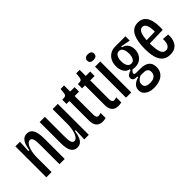

<svg xmlns="http://www.w3.org/2000/svg" viewBox="13 -1427 2314 2314"><g transform="rotate(-45 1170.0 -269.5)"><path d="M54 0V-337V-528H132L125 -376H140Q149 -436 165.5 -472Q182 -508 205.5 -524Q229 -540 260 -540Q315 -540 341 -492.5Q367 -445 367 -350V0H278V-338Q278 -401 267 -430Q256 -459 231 -459Q207 -459 187.5 -432.5Q168 -406 156.5 -363Q145 -320 143 -271V0Z M575 12Q521 12 494.5 -32Q468 -76 468 -170V-528H557V-191Q557 -126 567.5 -97.5Q578 -69 603 -69Q621 -69 636.5 -84Q652 -99 663 -125Q674 -151 680.5 -185.5Q687 -220 689 -260V-528H778V-220V0H700L707 -152H693Q684 -92 668 -56Q652 -20 629 -4Q606 12 575 12Z M1012 7Q958 7 929.5 -25Q901 -57 901 -122V-454H851V-526H870Q898 -526 909 -536Q920 -546 922 -568L929 -632H988V-528H1063V-452H988V-137Q988 -107 996.5 -92.5Q1005 -78 1026 -78Q1032 -78 1042 -80.5Q1052 -83 1065 -87V0Q1050 4 1037 5.5Q1024 7 1012 7Z M1278 7Q1224 7 1195.5 -25Q1167 -57 1167 -122V-454H1117V-526H1136Q1164 -526 1175 -536Q1186 -546 1188 -568L1195 -632H1254V-528H1329V-452H1254V-137Q1254 -107 1262.5 -92.5Q1271 -78 1292 -78Q1298 -78 1308 -80.5Q1318 -83 1331 -87V0Q1316 4 1303 5.5Q1290 7 1278 7Z M1412 0V-528H1501V0ZM1455 -597Q1426 -597 1411 -609.5Q1396 -622 1396 -647Q1396 -671 1411.5 -683.5Q1427 -696 1455 -696Q1485 -696 1500.5 -683.5Q1516 -671 1516 -647Q1516 -622 1500.5 -609.5Q1485 -597 1455 -597Z M1739 157Q1689 157 1654 142.5Q1619 128 1600 103Q1581 78 1581 44Q1581 1 1610.5 -28.5Q1640 -58 1690 -70V-83Q1654 -82 1634 -93.5Q1614 -105 1614 -130Q1614 -156 1633.5 -170.5Q1653 -185 1686 -196V-210Q1642 -217 1617.5 -257Q1593 -297 1593 -352Q1593 -404 1613 -443.5Q1633 -483 1670 -505.5Q1707 -528 1759 -528H1930V-454L1807 -478V-464Q1855 -452 1877.5 -418Q1900 -384 1900 -336Q1900 -293 1882 -257.5Q1864 -222 1830.5 -201.5Q1797 -181 1752 -181Q1743 -181 1730.5 -182.5Q1718 -184 1708 -186Q1691 -171 1685 -160.5Q1679 -150 1679 -143Q1679 -135 1686 -131Q1693 -127 1705.5 -126Q1718 -125 1737 -125H1783Q1795 -125 1819.5 -122.5Q1844 -120 1870.5 -109Q1897 -98 1915.5 -72Q1934 -46 1934 0Q1934 54 1907.5 89Q1881 124 1836.5 140.5Q1792 157 1739 157ZM1744 81Q1781 81 1804 70Q1827 59 1838 40.5Q1849 22 1849 -2Q1849 -26 1840 -39Q1831 -52 1817 -57.5Q1803 -63 1788 -64Q1773 -65 1762 -65H1721Q1688 -47 1672.5 -28Q1657 -9 1657 17Q1657 42 1668 55.5Q1679 69 1699 75Q1719 81 1744 81ZM1749 -244Q1781 -244 1797.5 -273Q1814 -302 1814 -349Q1814 -398 1797.5 -428Q1781 -458 1748 -458Q1715 -458 1697.5 -427.5Q1680 -397 1680 -350Q1680 -319 1687.5 -295Q1695 -271 1711 -257.5Q1727 -244 1749 -244Z M2159 12Q2107 12 2074 -9Q2041 -30 2021.5 -67Q2002 -104 1994.5 -151.5Q1987 -199 1987 -254Q1987 -310 1994.5 -361Q2002 -412 2020 -452.5Q2038 -493 2070.5 -516.5Q2103 -540 2153 -540Q2199 -540 2229.5 -519.5Q2260 -499 2277.5 -462Q2295 -425 2301 -374.5Q2307 -324 2303 -265L2051 -258V-313L2239 -318L2220 -291Q2223 -347 2216 -386Q2209 -425 2193.5 -444.5Q2178 -464 2153 -464Q2125 -464 2108 -440Q2091 -416 2083.5 -371Q2076 -326 2076 -262Q2076 -163 2094 -112Q2112 -61 2157 -61Q2174 -61 2187.5 -69Q2201 -77 2210.5 -92.5Q2220 -108 2224 -131.5Q2228 -155 2226 -185L2309 -179Q2312 -146 2306.5 -112.5Q2301 -79 2284 -51Q2267 -23 2236.5 -5.5Q2206 12 2159 12Z"/></g></svg>

Font: Bricolage Grotesque 36pt Condensed
Style: Regular
Weight: 400
Width: 3
Designer: Mathieu Triay
Foundry: Atelier Triay
Version: Version 1.001;gftools[0.9.33.dev8+g029e19f]